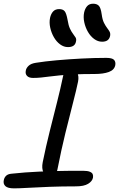

<svg xmlns="http://www.w3.org/2000/svg" viewBox="-31 -1024 654 1055"><path d="M150.8 -595.8Q127.8 -595.8 117.4 -607.1Q107 -618.4 110.8 -636Q113 -650 126.2 -662.5Q139.4 -675 166.4 -679Q215.6 -687 281 -692.8Q346.4 -698.6 417 -702.3Q487.6 -706 552.6 -706Q585.4 -706 595.5 -695.2Q605.6 -684.4 602.4 -665.8Q597.2 -639.6 567.1 -628.5Q537 -617.4 488.4 -617.4Q422.8 -617.4 376.5 -615.2Q330.2 -613 297.3 -609.8Q264.4 -606.6 239.9 -603.4Q215.4 -600.2 194.6 -598Q173.8 -595.8 150.8 -595.8ZM245 -56Q219.2 -56 208 -77Q196.8 -98 203.8 -133Q221.4 -219.6 242.3 -302.9Q263.2 -386.2 282.4 -462.2Q301.6 -538.2 314.4 -600Q319.2 -624.2 328.9 -636.6Q338.6 -649 357.4 -649Q379.8 -649 392 -627.4Q404.2 -605.8 397.8 -575Q388.6 -530 369.9 -458.1Q351.2 -386.2 328.5 -293.7Q305.8 -201.2 284.6 -93Q277.2 -56 245 -56ZM46.2 11Q11.4 11 -1.5 -1.4Q-14.4 -13.8 -10.2 -33.6Q-7.6 -48.4 2.6 -58.2Q12.8 -68 33.2 -69.6Q70.2 -73.8 106.8 -76.4Q143.4 -79 180.9 -80.8Q218.4 -82.6 257.5 -83.8Q296.6 -85 338.1 -85.3Q379.6 -85.6 425.2 -85.6Q449.8 -85.6 462.4 -80.4Q475 -75.2 478.3 -67Q481.6 -58.8 480 -48.2Q476.2 -28 453.2 -14Q430.2 0 386.4 0Q309 0 242.2 2.5Q175.4 5 124.7 8Q74 11 46.2 11ZM530 -794.8Q507 -794.8 486.7 -809.6Q466.4 -824.4 452.3 -848.7Q438.2 -873 432.1 -901.2Q426 -929.4 431.2 -955.2Q436 -977 447.8 -990.3Q459.6 -1003.6 480.8 -1003.6Q501 -1003.6 511.9 -992.5Q522.8 -981.4 527.8 -945.2Q531.8 -915.2 540.6 -898Q549.4 -880.8 558 -869.7Q566.6 -858.6 571.5 -849.4Q576.4 -840.2 574 -826.6Q570.4 -810.4 559.6 -802.6Q548.8 -794.8 530 -794.8ZM342.6 -765.2Q319.6 -765.2 299.4 -780.1Q279.2 -795 265.2 -819.3Q251.2 -843.6 245 -871.8Q238.8 -900 244 -925.8Q248.8 -947.6 260.7 -960.8Q272.6 -974 294.2 -974Q314.4 -974 324.1 -962.6Q333.8 -951.2 340.4 -914.4Q345.2 -884 353.5 -866.5Q361.8 -849 370.4 -837.9Q379 -826.8 384.3 -817.9Q389.6 -809 386.6 -796.4Q383.8 -780.4 372.7 -772.8Q361.6 -765.2 342.6 -765.2Z"/></svg>

Font: Shantell Sans Light
Style: Italic
Weight: 300
Italic angle: -11°
Designer: Stephen Nixon, Anya Danilova, Shantell Martin
Foundry: Arrow Type
Version: Version 1.008;[ac192a2d6]